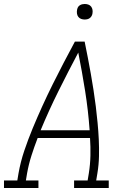

<svg xmlns="http://www.w3.org/2000/svg" viewBox="-35 -944 655 964"><path d="M-15 0V-38H52L58 -74Q68 -131 87 -187.5Q106 -244 129 -299.5Q152 -355 177 -410Q202 -465 229 -519.5Q256 -574 284 -627.5Q312 -681 341 -735H390Q398 -695 406 -654.5Q414 -614 421 -573.5Q428 -533 434.5 -492Q441 -451 446 -410Q451 -369 455 -327Q459 -285 461 -243.5Q463 -202 462 -159Q461 -116 454 -74L448 -38H511V0H337V-38H405L411 -74Q418 -118 419 -162.5Q420 -207 417 -251H154Q137 -207 123 -163Q109 -119 101 -74L95 -38H158V0ZM169 -290H415Q408 -389 392.5 -486.5Q377 -584 358 -680Q307 -584 258.5 -486.5Q210 -389 169 -290ZM390 -846Q381 -846 372.5 -849Q364 -852 358.5 -859Q353 -866 351.5 -875.5Q350 -885 352 -895Q353 -901 356 -907Q359 -913 365 -917Q371 -921 377.5 -922.5Q384 -924 390 -924Q400 -924 408.5 -921Q417 -918 422.5 -911Q428 -904 429.5 -894.5Q431 -885 429 -875Q428 -869 424.5 -863Q421 -857 415.5 -853Q410 -849 403.5 -847.5Q397 -846 390 -846Z"/></svg>

Font: Iosevka Curly Slab XLtExObl
Style: Regular
Weight: 200
Width: 7
Italic angle: -9°
Monospace: yes
Designer: Belleve Invis
Foundry: Belleve Invis
Version: Version 11.0.0; ttfautohint (v1.8.3)